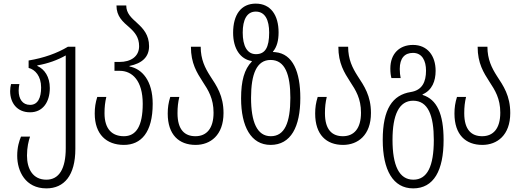

<svg xmlns="http://www.w3.org/2000/svg" viewBox="-20 -790 2880 1060"><path d="M236 250C334 250 396 179 396 32V-532H355C295 -496 222 -470 138 -456V-415C174 -406 207 -370 207 -307C207 -250 189 -211 146 -211C104 -211 83 -244 83 -290C83 -303 85 -316 87 -326H41C38 -314 36 -301 36 -287C36 -222 74 -170 146 -170C216 -170 255 -226 255 -304C255 -366 226 -408 186 -426V-429C245 -439 299 -459 343 -484V28C343 142 306 202 236 202C161 202 129 142 129 69C129 23 138 -13 146 -36H96C86 -12 75 22 75 70C75 155 120 250 236 250Z M664 10C759 10 823 -59 823 -217C823 -345 764 -410 695 -423V-426C764 -440 803 -475 803 -535C803 -597 771 -632 738 -662C705 -692 677 -716 677 -760H623C623 -699 658 -670 695 -638C724 -612 748 -584 748 -535C748 -477 701 -448 640 -448H612V-399H641C710 -399 768 -345 768 -217C768 -93 731 -38 664 -38C601 -38 557 -75 557 -165C557 -199 560 -225 567 -255H517C507 -223 503 -196 503 -163C503 -48 568 10 664 10Z M1060 10C1141 10 1214 -43 1214 -166C1214 -262 1176 -316 1140 -371C1112 -415 1088 -462 1088 -532H1034C1034 -440 1067 -389 1099 -339C1130 -292 1159 -246 1159 -168C1159 -80 1120 -38 1059 -38C1001 -38 960 -72 960 -165C960 -199 963 -225 970 -255H920C910 -223 906 -196 906 -163C906 -46 968 10 1060 10Z M1474 10C1586 10 1638 -90 1638 -249C1638 -393 1597 -493 1500 -502C1495 -502 1491 -503 1487 -503V-505C1509 -531 1518 -567 1518 -611C1518 -707 1474 -770 1392 -770C1311 -770 1267 -709 1267 -609C1267 -521 1307 -463 1370 -453V-450C1329 -408 1311 -344 1311 -247C1311 -91 1366 10 1474 10ZM1393 -491C1344 -491 1320 -537 1320 -610C1320 -681 1343 -726 1392 -726C1444 -726 1466 -679 1466 -610C1466 -528 1444 -491 1393 -491ZM1475 -38C1399 -38 1366 -117 1366 -250C1366 -381 1397 -459 1474 -459C1554 -459 1583 -378 1583 -250C1583 -112 1551 -38 1475 -38Z M1874 10C1955 10 2028 -43 2028 -166C2028 -262 1990 -316 1954 -371C1926 -415 1902 -462 1902 -532H1848C1848 -440 1881 -389 1913 -339C1944 -292 1973 -246 1973 -168C1973 -80 1934 -38 1873 -38C1815 -38 1774 -72 1774 -165C1774 -199 1777 -225 1784 -255H1734C1724 -223 1720 -196 1720 -163C1720 -46 1782 10 1874 10Z M2261 250C2375 250 2429 151 2429 -17C2429 -162 2392 -241 2313 -266V-269C2366 -292 2385 -343 2385 -399C2385 -482 2340 -542 2260 -542C2185 -542 2135 -493 2135 -412C2135 -390 2137 -374 2141 -359H2192C2189 -375 2187 -389 2187 -409C2187 -469 2214 -498 2260 -498C2311 -498 2332 -454 2332 -400C2332 -338 2311 -292 2248 -282C2147 -266 2093 -188 2093 -18C2093 149 2150 250 2261 250ZM2262 202C2183 202 2147 123 2147 -18C2147 -156 2183 -234 2261 -234C2343 -234 2375 -153 2375 -17C2375 128 2339 202 2262 202Z M2643 10C2724 10 2797 -43 2797 -166C2797 -262 2759 -316 2723 -371C2695 -415 2671 -462 2671 -532H2617C2617 -440 2650 -389 2682 -339C2713 -292 2742 -246 2742 -168C2742 -80 2703 -38 2642 -38C2584 -38 2543 -72 2543 -165C2543 -199 2546 -225 2553 -255H2503C2493 -223 2489 -196 2489 -163C2489 -46 2551 10 2643 10Z"/></svg>

Font: Noto Sans Georgian ExtraCondensed Light
Style: Regular
Weight: 300
Width: 2
Designer: Monotype Design Team, Akaki Razmadze
Foundry: Google LLC
Version: Version 2.005